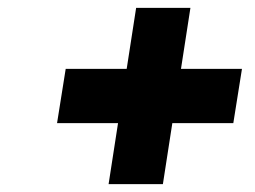

<svg xmlns="http://www.w3.org/2000/svg" viewBox="-20 -600 649 488"><path d="M573 -287H418L394 -132H256L280 -287H125L147 -425H302L326 -580H464L440 -425H595Z"/></svg>

Font: Exo ExtraBold
Style: Italic
Weight: 800
Italic angle: -9°
Designer: Natanael Gama
Foundry: Natanael Gama
Version: Version 1.500; ttfautohint (v1.6)